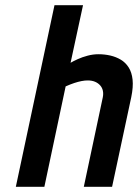

<svg xmlns="http://www.w3.org/2000/svg" viewBox="-20 -720 532 740"><path d="M252 -478 300 -700H190L41 0H151L233 -387Q251 -395 266 -400Q281 -405 294 -407.5Q307 -410 318 -410Q334 -410 346 -405Q358 -400 366 -391Q374 -382 376.5 -370Q379 -358 376 -344L303 0H412L486 -346Q494 -385 491 -413Q488 -441 476 -460Q464 -479 445.5 -490Q427 -501 405 -506Q383 -511 359 -511Q339 -511 318 -505.5Q297 -500 279.5 -492Q262 -484 252 -478Z"/></svg>

Font: Advent Pro
Style: Italic
Weight: 400
Italic angle: -12°
Designer: VivaRado, Andreas Kalpakidis
Foundry: VivaRado, Andreas Kalpakidis
Version: Version 3.000